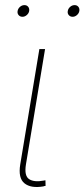

<svg xmlns="http://www.w3.org/2000/svg" viewBox="-20 -732 332 755"><path d="M150.4 1Q101.6 9.3 76.2 -11.2Q50.8 -31.7 59.6 -85.4L134.8 -539.1H157.2L82 -85.4Q74.7 -40.5 94.5 -27.6Q114.3 -14.6 152.8 -22Q156.2 -22.9 155.8 -22.7Q155.3 -22.5 158.7 -22.9L159.2 -1Q157.2 -1 155 -0.5Q152.8 0 150.4 1ZM265.6 -666Q255.9 -666 250.2 -672.9Q244.6 -679.7 246.6 -689Q248 -698.2 255.9 -705.1Q263.7 -711.9 273.4 -711.9Q282.7 -711.9 288.1 -705.3Q293.5 -698.7 292 -689Q290.5 -679.7 282.7 -672.9Q274.9 -666 265.6 -666ZM68.4 -666Q58.6 -666 53 -672.9Q47.4 -679.7 49.3 -689Q50.8 -698.2 58.6 -705.1Q66.4 -711.9 76.2 -711.9Q85.4 -711.9 90.8 -705.3Q96.2 -698.7 94.7 -689Q93.3 -679.7 85.4 -672.9Q77.6 -666 68.4 -666Z"/></svg>

Font: Inter 18pt Thin
Style: Italic
Weight: 250
Italic angle: -9.3988°
Version: Version 4.001;git-66647c0bb